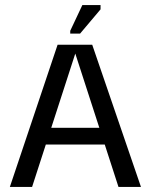

<svg xmlns="http://www.w3.org/2000/svg" viewBox="-20 -740 594 760"><path d="M19 0 208 -563H345L538 0H449L278 -528L107 0ZM134 -168 137 -234H417L421 -168ZM297 -607H258V-618L306 -720H378V-703Z"/></svg>

Font: Darker Grotesque Light SemiBold
Style: Regular
Weight: 600
Version: Version 1.000;gftools[0.9.28]